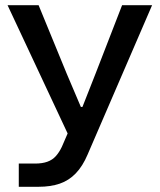

<svg xmlns="http://www.w3.org/2000/svg" viewBox="-20 -549 613 736"><path d="M52 167V78H114Q142 78 161.5 71Q181 64 194 49.5Q207 35 217 14L246 -53V-23L9 -529H128L236 -266L290 -139H296L346 -266L448 -529H563L316 43Q297 88 270.5 115.5Q244 143 209 155Q174 167 128 167Z"/></svg>

Font: Mona Sans SemiExpanded Medium
Style: Regular
Weight: 500
Width: 6
Designer: Deni Anggara
Foundry: GitHub
Version: Version 2.000